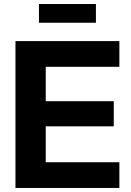

<svg xmlns="http://www.w3.org/2000/svg" viewBox="-20 -931 648 951"><path d="M56.6 0V-727.5H571.3V-600.1H206.5V-429.7H543.5V-305.2H206.5V-127.4H571.3V0ZM455.1 -911.1V-818.4H172.9V-911.1Z"/></svg>

Font: Inter 28pt
Style: Bold
Weight: 700
Designer: Rasmus Andersson
Foundry: rsms
Version: Version 4.001;git-66647c0bb